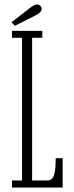

<svg xmlns="http://www.w3.org/2000/svg" viewBox="-20 -838 330 858"><path d="M33.5 0V-31.5H78.5V-669H33.5V-700H169V-669H123.5V-31.5H191.5Q204.5 -31.5 212.5 -39.5Q220.5 -47.5 224.8 -69Q229 -90.5 229 -131H260V0ZM46 -722.5 31.5 -738.5 116 -804Q123 -809.5 131 -813.8Q139 -818 146 -818Q151.5 -818 156.2 -815.2Q161 -812.5 163.5 -807.5Q166 -803.5 166 -798.5Q166 -789 156.8 -781Q147.5 -773 135.5 -767.5Z"/></svg>

Font: Imbue Thin 10pt ExtraLight
Style: Regular
Weight: 250
Version: Version 1.102